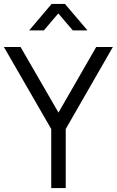

<svg xmlns="http://www.w3.org/2000/svg" viewBox="-20 -960 596 980"><path d="M204 -805 277.5 -891.5 351.5 -805H426.5L311.5 -940H243.5L129 -805ZM315.5 0V-301.5L556 -720H471L278.5 -385.5L85 -720H0L241.5 -301.5V0Z"/></svg>

Font: Manrope
Style: Regular
Weight: 400
Designer: Mikhail Sharanda
Foundry: Mikhail Sharanda
Version: Version 4.505